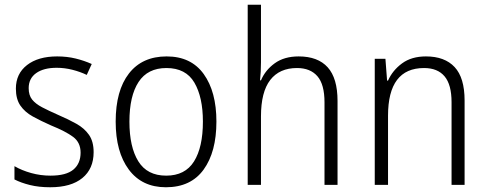

<svg xmlns="http://www.w3.org/2000/svg" viewBox="-20 -780 2057 810"><path d="M375 -138Q375 -68 327.5 -29Q280 10 192 10Q144 10 106 0.5Q68 -9 41 -23V-79Q72 -61 111.5 -50Q151 -39 193 -39Q259 -39 289.5 -64.5Q320 -90 320 -136Q320 -179 288.5 -202.5Q257 -226 195 -251Q152 -270 118.5 -288.5Q85 -307 66 -334.5Q47 -362 47 -406Q47 -469 94 -505.5Q141 -542 221 -542Q263 -542 299.5 -533Q336 -524 367 -510L346 -464Q319 -477 286 -485.5Q253 -494 219 -494Q164 -494 132.5 -471.5Q101 -449 101 -408Q101 -378 115.5 -360Q130 -342 157.5 -327.5Q185 -313 226 -295Q268 -277 302 -258Q336 -239 355.5 -211Q375 -183 375 -138Z M893 -267Q893 -139 839 -64.5Q785 10 680 10Q579 10 523.5 -64.5Q468 -139 468 -267Q468 -398 524 -470Q580 -542 683 -542Q786 -542 839.5 -467.5Q893 -393 893 -267ZM526 -267Q526 -160 563.5 -99.5Q601 -39 681 -39Q761 -39 798.5 -99Q836 -159 836 -267Q836 -370 800 -431.5Q764 -493 682 -493Q603 -493 564.5 -434Q526 -375 526 -267Z M1081 -517Q1081 -496 1080 -478Q1079 -460 1077 -441H1081Q1099 -484 1139 -513Q1179 -542 1240 -542Q1321 -542 1362.5 -496Q1404 -450 1404 -354V0H1349V-348Q1349 -424 1319 -458.5Q1289 -493 1233 -493Q1159 -493 1120 -442.5Q1081 -392 1081 -289V0H1025V-760H1081Z M1777 -542Q1856 -542 1898 -497Q1940 -452 1940 -356V0H1885V-349Q1885 -423 1855.5 -458Q1826 -493 1769 -493Q1617 -493 1617 -292V0H1561V-532H1606L1613 -440H1617Q1636 -483 1676 -512.5Q1716 -542 1777 -542Z"/></svg>

Font: Noto Sans Arabic UI SmCn Lt
Style: Regular
Weight: 300
Width: 4
Designer: Monotype Design Team, Nadine Chahine and Nizar Qandah
Foundry: Monotype Imaging Inc.
Version: Version 2.010; ttfautohint (v1.8.4.7-5d5b)